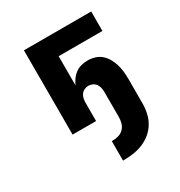

<svg xmlns="http://www.w3.org/2000/svg" viewBox="-181 -645 962 1026"><g transform="rotate(-30 300.0 -132.5)"><path d="M286 255H280V135H286Q305 135 323 129.5Q341 124 354 110.5Q367 97 372 79Q377 61 377 42V-111Q377 -124 374.5 -137Q372 -150 364.5 -161Q357 -172 344.5 -178Q332 -184 319 -184Q306 -184 293.5 -178Q281 -172 273.5 -161Q266 -150 263.5 -137Q261 -124 261 -111V0H116V-520H531V-400H261V-220Q269 -238 280.5 -254Q292 -270 308 -281.5Q324 -293 343.5 -298Q363 -303 383 -303Q405 -303 427 -296.5Q449 -290 466 -275Q483 -260 494 -240.5Q505 -221 511.5 -199.5Q518 -178 520.5 -155.5Q523 -133 523 -111V42Q523 72 516.5 102Q510 132 494.5 158Q479 184 455.5 203.5Q432 223 404 234.5Q376 246 346 250.5Q316 255 286 255Z"/></g></svg>

Font: Iosevka Heavy Extended
Style: Regular
Weight: 900
Width: 7
Monospace: yes
Designer: Belleve Invis
Foundry: Belleve Invis
Version: Version 32.5.0; ttfautohint (v1.8.4)